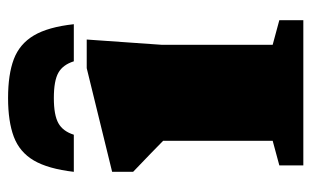

<svg xmlns="http://www.w3.org/2000/svg" viewBox="-168 -604 772 476"><g transform="rotate(-90 218.0 -366.0)"><path d="M358 -537 345 -352V-76L406 -59.5V0H46V-59.5L107 -76V-347.5Q99 -355.5 76 -377.8Q53 -400 30 -422V-474L287 -537ZM213 -618.5Q170.5 -618.5 150.5 -607.2Q130.5 -596 122 -569H30Q37.5 -633 58.2 -668.2Q79 -703.5 117 -717.8Q155 -732 213 -732Q271.5 -732 309.2 -717.8Q347 -703.5 368 -668.2Q389 -633 396 -569H304Q295.5 -596 275.8 -607.2Q256 -618.5 213 -618.5Z"/></g></svg>

Font: Newsreader 6pt ExtraBold
Style: Regular
Weight: 800
Designer: Hugues Gentile
Foundry: Production Type
Version: Version 1.003; ttfautohint (v1.8.3)